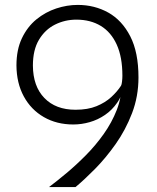

<svg xmlns="http://www.w3.org/2000/svg" viewBox="-20 -762 640 782"><path d="M179.5 0Q212 -24.5 251.5 -57.5Q291 -90.5 330.5 -130.5Q370 -170.5 402.8 -216.8Q435.5 -263 455.5 -314Q465.5 -339.5 470.5 -366.5Q465 -354.5 457.5 -344Q436.5 -313.5 407.5 -293.8Q378.5 -274 345.2 -264.5Q312 -255 278.5 -255Q211 -255 158.8 -285Q106.5 -315 77 -369.2Q47.5 -423.5 47 -495.5Q47 -559.5 69.2 -606.2Q91.5 -653 128.2 -683Q165 -713 209 -727.5Q253 -742 296.5 -742Q365 -742 421 -710.8Q477 -679.5 510.5 -614.2Q544 -549 544 -446.5Q544 -369.5 517.8 -301Q491.5 -232.5 451 -175.2Q410.5 -118 366.8 -73.8Q323 -29.5 287.5 0ZM287.5 -315Q337.5 -315 373 -329.5Q408.5 -344 433 -366.5Q457.5 -389 473 -413Q475.5 -417 477 -429.8Q478.5 -442.5 478.5 -453.5Q478.5 -529.5 455.5 -580.2Q432.5 -631 390.5 -656.5Q348.5 -682 291 -682Q244.5 -682 204 -661.8Q163.5 -641.5 138.8 -600.2Q114 -559 114 -495Q114.5 -410.5 160.8 -362.8Q207 -315 287.5 -315Z"/></svg>

Font: Spline Sans Mono Light
Style: Regular
Weight: 300
Monospace: yes
Version: Version 1.004